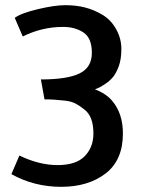

<svg xmlns="http://www.w3.org/2000/svg" viewBox="-20 -710 566 742"><path d="M24 -37 55 -109Q131 -72 202.5 -72Q274 -72 307.5 -106.5Q341 -141 341 -194Q341 -260 307 -286Q290 -300 273.5 -309Q257 -318 232 -321Q189 -326 152 -326L138 -403Q239 -403 287 -426Q335 -449 335 -506Q335 -563 302.5 -584.5Q270 -606 224 -606Q142 -606 68 -569L37 -641Q61 -659 126 -674.5Q191 -690 232.5 -690Q274 -690 309 -681Q344 -672 376.5 -652.5Q409 -633 429 -597Q449 -561 449 -521Q449 -481 439 -454Q429 -427 416.5 -412Q404 -397 387 -386Q364 -370 347 -365Q390 -348 413 -321Q455 -272 455 -194Q455 -91 388 -39.5Q321 12 216.5 12Q112 12 24 -37Z"/></svg>

Font: Convergence
Style: Regular
Weight: 400
Designer: Nicolas Silva and John Vargas
Foundry: Nicolas Silva and Jonh Vargas
Version: Version 1.002